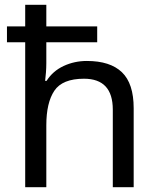

<svg xmlns="http://www.w3.org/2000/svg" viewBox="-20 -780 658 800"><path d="M173 -760V-670H385V-604H173V-517Q173 -498 171.5 -478.5Q170 -459 168 -443H174Q200 -484 245 -505Q290 -526 342 -526Q439 -526 488 -479Q537 -432 537 -329V0H450V-323Q450 -452 330 -452Q240 -452 206.5 -402Q173 -352 173 -258V0H85V-604H9V-670H85V-760Z"/></svg>

Font: Noto Sans Tai Tham
Style: Regular
Weight: 400
Designer: Monotype Design Team 2013. Revised by David WIlliams 2020
Foundry: Monotype Imaging Inc.
Version: Version 2.002